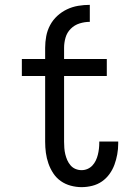

<svg xmlns="http://www.w3.org/2000/svg" viewBox="-20 -763 540 791"><path d="M166 -566Q166 -590 170.5 -614Q175 -638 186.5 -659.5Q198 -681 216 -697.5Q234 -714 256 -724.5Q278 -735 302 -739Q326 -743 350 -743V-673Q329 -673 308 -666.5Q287 -660 271.5 -644.5Q256 -629 250 -608Q244 -587 244 -566ZM316 8Q294 8 271.5 2Q249 -4 230.5 -17Q212 -30 199.5 -49Q187 -68 179.5 -89.5Q172 -111 169 -133.5Q166 -156 166 -179V-450H70V-520H166V-566H244V-520H420V-450H244V-179Q244 -166 245 -153Q246 -140 249 -127.5Q252 -115 257 -103.5Q262 -92 270.5 -82Q279 -72 291 -67Q303 -62 316 -62Q329 -62 340.5 -67Q352 -72 360.5 -81Q369 -90 374.5 -101.5Q380 -113 383 -125Q386 -137 387.5 -149.5Q389 -162 389 -174V-180H467V-171Q467 -149 463 -127Q459 -105 451.5 -84.5Q444 -64 431 -46Q418 -28 400 -15.5Q382 -3 360 2.5Q338 8 316 8Z"/></svg>

Font: Iosevka MaddieWtf
Style: Regular
Weight: 400
Monospace: yes
Designer: Belleve Invis
Foundry: Belleve Invis
Version: Version 31.3.0; ttfautohint (v1.8.3)